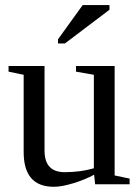

<svg xmlns="http://www.w3.org/2000/svg" viewBox="-20 -715 540 745"><path d="M152.8 -130.9Q152.8 -46.9 231 -46.9Q291.5 -46.9 344.2 -62V-424.8L274.9 -437V-459H424.8V-34.2L482.9 -22V0H349.1L345.2 -37.1Q310.5 -18.1 265.1 -4.2Q219.7 9.8 189 9.8Q71.8 9.8 71.8 -125V-424.8L13.2 -437V-459H152.8ZM205.1 -546.4V-562.5L300.8 -695.3H404.8V-677.2L231.9 -546.4Z"/></svg>

Font: Times New Roman
Style: Regular
Weight: 400
Designer: Steve Matteson
Foundry: Ascender Corporation
Version: Version 2.00.3